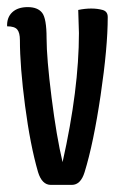

<svg xmlns="http://www.w3.org/2000/svg" viewBox="-23 -520 344 540"><path d="M153 -64Q199 -269 199 -427L197 -492Q216 -496 233.5 -496Q251 -496 265.5 -492Q280 -488 280 -472Q280 -387 260 -252Q240 -117 215 -36Q204 0 179 0H120Q95 0 84 -36Q62 -112 47.5 -222.5Q33 -333 33 -407Q33 -428 25.5 -437Q18 -446 -3 -446Q-4 -471 11.5 -485.5Q27 -500 55 -500Q83 -500 95.5 -484Q108 -468 108 -412.5Q108 -357 122 -246Q136 -135 153 -64Z"/></svg>

Font: Medula One
Style: Regular
Weight: 400
Designer: Luciano Vergara
Foundry: Luciano Vergara
Version: Version 1.002